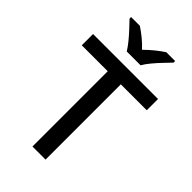

<svg xmlns="http://www.w3.org/2000/svg" viewBox="-279 -1124 1120 1120"><g transform="rotate(45 281.5 -563.5)"><path d="M335 -93H227V-714H13V-807H549V-714H335ZM224 -874Q210 -897 188 -924Q166 -951 142 -976.5Q118 -1002 100 -1021V-1034H172Q198 -1017 226.5 -994Q255 -971 280 -944Q307 -971 335.5 -994Q364 -1017 390 -1034H463V-1021Q445 -1002 420.5 -976.5Q396 -951 373.5 -924Q351 -897 338 -874Z"/></g></svg>

Font: Noto Sans Telugu UI Medium
Style: Regular
Weight: 500
Designer: Jelle Bosma - Monotype Design Team
Foundry: Monotype Imaging Inc.
Version: Version 2.005; ttfautohint (v1.8.4.7-5d5b)